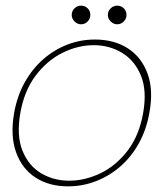

<svg xmlns="http://www.w3.org/2000/svg" viewBox="-20 -648 579 680"><path d="M221 12Q154 12 106 -19Q58 -50 37 -108.5Q16 -167 30 -248Q41 -309 68 -357Q95 -405 133.5 -438.5Q172 -472 218.5 -490Q265 -508 316 -508Q384 -508 432.5 -477Q481 -446 502.5 -387.5Q524 -329 509 -248Q498 -187 471 -139Q444 -91 405 -57.5Q366 -24 319 -6Q272 12 221 12ZM225 -8Q281 -8 336 -34.5Q391 -61 432 -114.5Q473 -168 487 -248Q501 -327 479 -380.5Q457 -434 412 -461Q367 -488 312 -488Q256 -488 201.5 -461Q147 -434 106.5 -380.5Q66 -327 52 -248Q38 -168 59.5 -114.5Q81 -61 125.5 -34.5Q170 -8 225 -8ZM267 -562Q254 -562 244 -572Q234 -582 234 -595Q234 -609 244 -618.5Q254 -628 267 -628Q281 -628 290.5 -618.5Q300 -609 300 -595Q300 -582 290.5 -572Q281 -562 267 -562ZM395 -562Q382 -562 372 -572Q362 -582 362 -595Q362 -609 372 -618.5Q382 -628 395 -628Q409 -628 418.5 -618.5Q428 -609 428 -595Q428 -582 418.5 -572Q409 -562 395 -562Z"/></svg>

Font: DM Sans 36pt Thin
Style: Italic
Weight: 250
Italic angle: -10°
Designer: Colophon Foundry, Jonny Pinhorn
Foundry: Colophon Foundry
Version: Version 4.004;gftools[0.9.30]